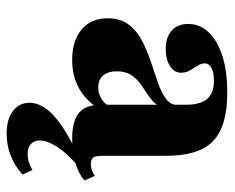

<svg xmlns="http://www.w3.org/2000/svg" viewBox="-80 -390 667 546"><g transform="rotate(90 253.0 -116.5)"><path d="M277.4 -209.7V-311.3Q277.4 -353.2 260.9 -372.6Q244.4 -391.9 208.9 -391.9Q186.3 -391.9 173 -385.1Q159.7 -378.2 159.7 -365.3Q159.7 -355.6 166.5 -345.2Q173.4 -334.7 179.8 -323.4Q186.3 -312.1 186.3 -298.4Q186.3 -279 167.3 -266.9Q148.4 -254.8 118.5 -254.8Q85.5 -254.8 66.5 -271.8Q47.6 -288.7 47.6 -318.5Q47.6 -352.4 71.8 -377.4Q96 -402.4 139.5 -416.1Q183.1 -429.8 242.7 -429.8Q338.7 -429.8 380.6 -389.5Q422.6 -349.2 422.6 -255.6V-209.7ZM150 11.3Q95.2 11.3 63.3 -15.7Q31.5 -42.7 31.5 -89.5Q31.5 -125.8 49.2 -149.2Q66.9 -172.6 94.8 -187.1Q122.6 -201.6 154 -212.1Q185.5 -222.6 213.7 -232.3Q241.9 -241.9 260.1 -255.2Q278.2 -268.5 278.2 -289.5L282.3 -242.7Q278.2 -227.4 266.5 -217.3Q254.8 -207.3 240.7 -198.4Q226.6 -189.5 212.9 -178.6Q199.2 -167.7 190.7 -152.8Q182.3 -137.9 182.3 -115.3Q182.3 -90.3 194.4 -76.6Q206.5 -62.9 228.2 -62.9Q245.2 -62.9 259.7 -71.4Q274.2 -79.8 284.7 -98.4L286.3 -60.5Q261.3 -24.2 227.4 -6.5Q193.5 11.3 150 11.3ZM422.6 -74.2Q422.6 -55.6 427.4 -48.8Q432.3 -41.9 445.2 -41.9Q454.8 -41.9 463.3 -44.8Q471.8 -47.6 479.8 -53.2L492.7 -23.4Q472.6 -6.5 441.5 2.4Q410.5 11.3 374.2 11.3Q323.4 11.3 300.4 -8.1Q277.4 -27.4 277.4 -70.2V-209.7H422.6ZM359.7 197.6Q318.5 197.6 295.2 179.8Q271.8 162.1 271.8 132.3Q271.8 108.9 288.7 85.5Q305.6 62.1 340.7 38.7Q375.8 15.3 428.2 -8.9H454.8Q453.2 -6.5 450.8 -4.4Q448.4 -2.4 446.8 -0.8Q414.5 26.6 396.8 54.4Q379 82.3 379 103.2Q379 119.4 389.1 128.6Q399.2 137.9 416.1 137.9Q440.3 137.9 462.9 124.2L475.8 152.4Q452.4 174.2 422.6 185.9Q392.7 197.6 359.7 197.6Z"/></g></svg>

Font: Playfair 9pt Black
Style: Regular
Weight: 900
Designer: Claus Eggers Sørensen
Foundry: Claus Eggers Sørensen
Version: Version 2.203